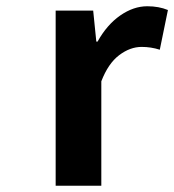

<svg xmlns="http://www.w3.org/2000/svg" viewBox="-20 -594 557 614"><path d="M158 0V-560H278L288 -461H292Q322 -515 364.5 -544.5Q407 -574 451 -574Q488 -574 517 -562L491 -435Q463 -444 433 -444Q396 -444 361 -417.5Q326 -391 304 -334V0Z"/></svg>

Font: NotoSansHansBold
Style: Bold
Weight: 700
Designer: Ryoko NISHIZUKA  (kana & ideographs); Paul D. Hunt (Latin, Greek & Cyrillic); Wenlong ZHANG  (bopomofo); Sandoll Communi
Foundry: Adobe Systems Incorporated
Version: Version 1.00;December 8, 2021;FontCreator 13.0.0.2675 64-bit